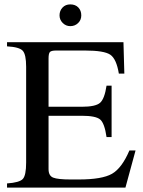

<svg xmlns="http://www.w3.org/2000/svg" viewBox="-20 -854 651 874"><path d="M350 -784Q350 -763 335.5 -749Q321 -735 300 -735Q280 -735 265.5 -749.5Q251 -764 251 -784Q251 -805 264.5 -819.5Q278 -834 300 -834Q323 -834 336.5 -820Q350 -806 350 -784ZM597 -169 551 0H12V-19Q69 -23 84 -39.5Q99 -56 99 -114V-550Q99 -606 83.5 -623Q68 -640 12 -643V-662H542L546 -519H521Q510 -586 482 -605Q454 -624 367 -624H236Q214 -624 207.5 -617.5Q201 -611 201 -588V-368H352Q415 -368 435.5 -386Q456 -404 465 -464H488V-230H465Q456 -293 436 -310Q416 -327 352 -327H201V-84Q201 -54 222 -45.5Q243 -37 302 -37H338Q445 -37 490 -63Q535 -89 569 -169Z"/></svg>

Font: STIX
Style: Regular
Weight: 400
Designer: MicroPress Inc., with final additions and corrections provided by Coen Hoffman, Elsevier (retired)
Version: Version 1.1.1